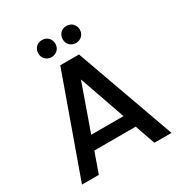

<svg xmlns="http://www.w3.org/2000/svg" viewBox="-202 -1027 1101 1170"><g transform="rotate(-30 348.5 -442.5)"><path d="M152.8 0H34.2L283.2 -695.8H415L664.1 0H543.9L494.1 -142.1H203.1ZM203.1 -825.2Q203.1 -849.6 220.2 -868.2Q236.8 -884.8 263.2 -884.8Q288.1 -884.8 306.2 -868.2Q323.2 -849.6 323.2 -825.2Q323.2 -799.3 306.2 -782.2Q287.6 -765.1 263.2 -765.1Q237.3 -765.1 220.2 -782.2Q203.1 -799.3 203.1 -825.2ZM234.9 -234.9H461.9L349.1 -558.1ZM375 -825.2Q375 -849.6 392.1 -868.2Q408.7 -884.8 435.1 -884.8Q460 -884.8 478 -868.2Q495.1 -849.6 495.1 -825.2Q495.1 -799.3 478 -782.2Q459.5 -765.1 435.1 -765.1Q409.2 -765.1 392.1 -782.2Q375 -799.3 375 -825.2Z"/></g></svg>

Font: PoppinsZ Medium
Style: Regular
Weight: 500
Designer: Ninad Kale (Devanagari), Jonny Pinhorn (Latin)
Foundry: Indian Type Foundry
Version: Version 3.002;FEAKit 1.0